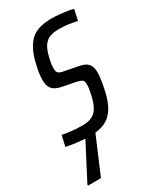

<svg xmlns="http://www.w3.org/2000/svg" viewBox="-194 -581 697 834"><g transform="rotate(-30 154.5 -164.0)"><path d="M104 8Q83 8 60.5 6Q38 4 19 1Q0 -2 -12 -5L0 -58Q6 -57 17.5 -55Q29 -53 42.5 -51.5Q56 -50 70.5 -49Q85 -48 99 -48Q129 -48 148.5 -58Q168 -68 179 -88.5Q190 -109 197 -139Q200 -153 202.5 -166.5Q205 -180 205 -193Q205 -212 197 -216.5Q189 -221 173 -225L102 -239Q73 -245 60 -260.5Q47 -276 47 -306Q47 -317 49 -335Q51 -353 56 -372Q65 -416 79.5 -444.5Q94 -473 113 -489Q132 -505 157.5 -511.5Q183 -518 214 -518Q234 -518 254 -516Q274 -514 291.5 -511.5Q309 -509 321 -505L309 -451Q300 -453 284.5 -456Q269 -459 251 -460.5Q233 -462 215 -462Q193 -462 174.5 -455.5Q156 -449 143 -431Q130 -413 122 -379Q118 -363 116 -350Q114 -337 114 -326Q114 -308 121 -302Q128 -296 144 -293L216 -279Q233 -276 245 -269.5Q257 -263 264 -250Q271 -237 271 -213Q271 -203 268.5 -183.5Q266 -164 261 -141Q253 -100 240.5 -71.5Q228 -43 209.5 -25.5Q191 -8 165.5 0Q140 8 104 8ZM-11 190V185L94 -17H141L140 -12L54 190Z"/></g></svg>

Font: Saira ExtraCondensed
Style: Italic
Weight: 400
Width: 2
Italic angle: -12°
Designer: Hector Gatti with collaboration of the Omnibus-Type team
Foundry: Omnibus-Type
Version: Version 1.101